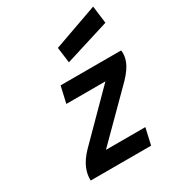

<svg xmlns="http://www.w3.org/2000/svg" viewBox="-183 -874 898 983"><g transform="rotate(-30 266.0 -382.5)"><path d="M519 -765 532 -662 269 -580 257 -672ZM173 -499H531Q536 -469 522.5 -434Q509 -399 467 -355L209 -97H442L420 0H63Q61 -34 76 -70.5Q91 -107 129 -147L382 -402H151Z"/></g></svg>

Font: Panefresco 750wt
Style: Italic
Weight: 750
Foundry: Campivisivi & Chank Co
Version: Version 1.000